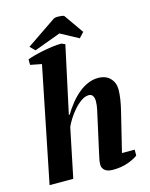

<svg xmlns="http://www.w3.org/2000/svg" viewBox="-133 -987 846 1080"><g transform="rotate(-15 290.5 -447.0)"><path d="M90 -682V-714Q105 -720 128.5 -726.5Q152 -733 179.5 -738.5Q207 -744 236 -748Q265 -752 291 -752L312 -743L228 -354H233Q252 -386 275.5 -415Q299 -444 325 -465.5Q351 -487 380 -499.5Q409 -512 439 -512Q485 -512 510 -485.5Q535 -459 535 -420Q535 -393 530 -362Q525 -331 518 -302L461 -69H535V-35Q515 -19 476.5 -5Q438 9 389 9Q356 9 341 -4.5Q326 -18 326 -37Q326 -55 330.5 -74Q335 -93 340 -118L377 -285Q384 -316 389.5 -341.5Q395 -367 395 -390Q395 -408 387.5 -420Q380 -432 365 -432Q342 -432 319 -415.5Q296 -399 276 -376Q256 -353 240.5 -328Q225 -303 218 -286L159 0H21L156 -669ZM141 -753 113 -781 285 -898Q297 -905 318 -903Q337 -903 347 -898L427 -784L399 -754L295 -810Z"/></g></svg>

Font: PT Serif
Style: Bold Italic
Weight: 700
Italic angle: -12°
Designer: A.Korolkova, O.Umpeleva, V.Yefimov
Foundry: ParaType Ltd
Version: Version 1.000W OFL